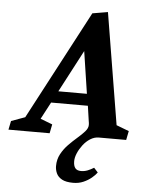

<svg xmlns="http://www.w3.org/2000/svg" viewBox="-120 -674 738 957"><g transform="rotate(5 249.0 -195.5)"><path d="M282 236Q246 236 226 225Q206 214 198 196.5Q190 179 190 160Q190 127 204.5 100Q219 73 240.5 51Q262 29 284 10Q306 -9 320.5 -25.5Q335 -42 335 -58Q335 -62 334.5 -67.5Q334 -73 333 -77L322 -153H138L93 -68L153 -45L144 0H-62L-53 -44L16 -69L304 -614L381 -627L473 -69L536 -45L527 0H390Q368 0 347.5 13Q327 26 311.5 46.5Q296 67 287 88.5Q278 110 278 128Q278 151 287 162.5Q296 174 316 174Q333 174 348.5 168Q364 162 380 152L400 174Q391 187 373.5 201.5Q356 216 333 226Q310 236 282 236ZM169 -212H312L280 -423Z"/></g></svg>

Font: Manuale
Style: Italic
Weight: 400
Italic angle: -11°
Designer: Eduardo Tunni / Pablo Cosgaya
Foundry: Eduardo Tunni / Pablo Cosgaya
Version: Version 1.002